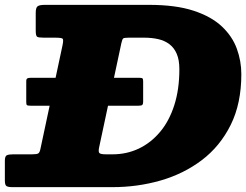

<svg xmlns="http://www.w3.org/2000/svg" viewBox="-70 -770 1013 790"><path d="M-50 -26.5Q-50 -8.5 -43 -4.2Q-36 0 -19 0H393Q495.5 0 590.5 -27.2Q685.5 -54.5 760.5 -111.2Q835.5 -168 879.2 -256Q923 -344 923 -465Q923 -518.5 904.5 -569.5Q886 -620.5 842.8 -661.2Q799.5 -702 726.2 -726Q653 -750 543 -750H114Q93.5 -750 85.2 -744.5Q77 -739 77 -717V-644Q77 -622.5 82.8 -618.8Q88.5 -615 110 -615H156Q184 -615 188 -610.5Q192 -606 187 -582.5L96.5 -158Q93.5 -142.5 87.5 -138.8Q81.5 -135 62 -135H-16Q-33.5 -135 -41.8 -131.2Q-50 -127.5 -50 -108.5ZM367 -135Q345 -135 339.5 -139.8Q334 -144.5 337.5 -162L429.5 -593Q433 -609 437.2 -612Q441.5 -615 461 -615H523Q554.5 -615 581 -609Q607.5 -603 627 -588.2Q646.5 -573.5 657.2 -548.5Q668 -523.5 668 -485Q668 -402 647 -336.8Q626 -271.5 588.2 -226.8Q550.5 -182 500.8 -158.5Q451 -135 393 -135ZM58 -450Q46.5 -450 42.2 -447.2Q38 -444.5 38 -436V-350Q38 -340.5 40.5 -337.8Q43 -335 56.5 -335H499Q513 -335 516 -338.8Q519 -342.5 519 -351.5V-436Q519 -445 516 -447.5Q513 -450 500.5 -450Z"/></svg>

Font: Besley Black
Style: Italic
Weight: 900
Italic angle: -13°
Designer: Owen Earl
Foundry: indestructible type*
Version: Version 2.001